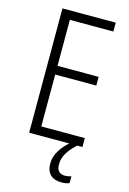

<svg xmlns="http://www.w3.org/2000/svg" viewBox="-138 -780 716 1065"><g transform="rotate(15 220.0 -247.0)"><path d="M389 0H83V-714H389V-663H139V-399H375V-349H139V-51H389ZM288 126Q288 179 335 179Q346 179 356 177Q366 175 372 173V212Q363 216 351.5 218Q340 220 326 220Q285 220 262.5 198Q240 176 240 134Q240 95 263.5 57.5Q287 20 326 -11L359 0Q323 33 305.5 63Q288 93 288 126Z"/></g></svg>

Font: Noto Sans Myanmar UI Condensed Light
Style: Regular
Weight: 300
Width: 3
Designer: Monotype Design Team
Foundry: Monotype Imaging Inc.
Version: Version 2.103; ttfautohint (v1.8.4.7-5d5b)